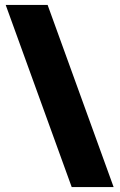

<svg xmlns="http://www.w3.org/2000/svg" viewBox="-20 -744 482 774"><path d="M172 -724 438 10H269L3 -724Z"/></svg>

Font: Noto Sans Thai Black
Style: Regular
Weight: 900
Version: Version 2.001